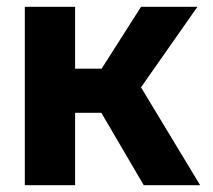

<svg xmlns="http://www.w3.org/2000/svg" viewBox="-20 -545 627 565"><path d="M403 0 239 -280 395 -525H561L362 -241L349 -364L569 0ZM53 0V-525H201V0ZM114 -213V-343H316V-213Z"/></svg>

Font: TikTok Sans 24pt
Style: Bold
Weight: 700
Version: Version 4.000